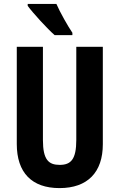

<svg xmlns="http://www.w3.org/2000/svg" viewBox="-20 -954 611 984"><path d="M269 -934H122V-924C148 -888 224 -805 260 -774H351V-786C329 -818 287 -892 269 -934ZM507 -215V-714H371V-237C371 -138 344 -109 286 -109C230 -109 200 -134 200 -236V-714H66V-216C66 -69 143 10 285 10C429 10 507 -71 507 -215Z"/></svg>

Font: Noto Sans Malayalam ExtraCondensed
Style: Bold
Weight: 700
Width: 2
Designer: Jelle Bosma - Monotype Design Team
Foundry: Monotype Imaging Inc.
Version: Version 2.104